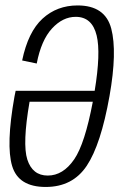

<svg xmlns="http://www.w3.org/2000/svg" viewBox="-20 -700 464 724"><path d="M152.5 5Q49.5 5 25.8 -74Q2 -153 34.5 -335.5Q36.5 -347 39 -357.5H337Q360.5 -500.5 344.5 -566Q327.5 -636.5 265.5 -636.5Q216.5 -636.5 176 -592.5Q135.5 -548.5 118.5 -460.5L63.5 -472Q86 -580 140.5 -629.8Q195 -679.5 272.5 -679.5Q376.5 -679.5 399.5 -592.2Q422.5 -505 393 -338Q360.5 -155 307.2 -75Q254 5 152.5 5ZM330 -316.5H91.5Q64 -157.5 83 -98.5Q102.5 -38 160 -38Q218 -38 260 -99.5Q300 -158 330 -316.5Z"/></svg>

Font: Anybody Light
Style: Italic
Weight: 300
Italic angle: -10°
Designer: Tyler Finck
Foundry: Etcetera Type Company
Version: Version 1.010; ttfautohint (v1.8.3) -l 8 -r 50 -G 200 -x 14 